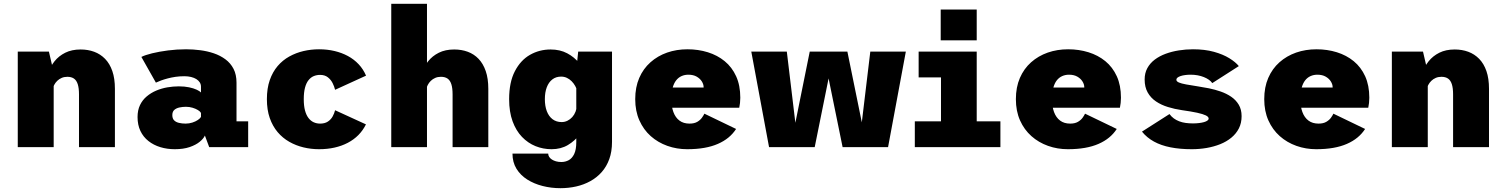

<svg xmlns="http://www.w3.org/2000/svg" viewBox="-20 -770 7882 1005"><path d="M73 0V-500H236L261 -392V0ZM393.5 0V-276Q393.5 -309 387 -329.2Q380.5 -349.5 367 -358.8Q353.5 -368 332.5 -368Q316 -368 302.8 -362.2Q289.5 -356.5 279.5 -346.8Q269.5 -337 263.5 -325.2Q257.5 -313.5 255.5 -302L221.5 -323Q221.5 -355 232.2 -388Q243 -421 265.2 -449Q287.5 -477 321.5 -494Q355.5 -511 402 -511Q440.5 -511 473 -499Q505.5 -487 530 -462Q554.5 -437 568 -398Q581.5 -359 581.5 -305V0Z M895 11Q854.5 11 819.2 0.2Q784 -10.5 757 -31.8Q730 -53 715 -84.5Q700 -116 700 -157.5Q700 -193 712.8 -219.8Q725.5 -246.5 747.8 -265.2Q770 -284 797.8 -295.8Q825.5 -307.5 856 -312.8Q886.5 -318 916 -318Q946 -318 969.8 -313Q993.5 -308 1009.5 -300.5Q1025.5 -293 1032 -286V-316Q1032 -328.5 1025.8 -338.5Q1019.5 -348.5 1008 -355.8Q996.5 -363 980.5 -367Q964.5 -371 945 -371Q920.5 -371 898.5 -367.8Q876.5 -364.5 857.8 -359.5Q839 -354.5 823.2 -348.8Q807.5 -343 796 -337.5L720 -472Q739.5 -482 776.2 -491Q813 -500 859.2 -506Q905.5 -512 954 -512Q990.5 -512 1027.8 -507.2Q1065 -502.5 1099 -491Q1133 -479.5 1160 -459.5Q1187 -439.5 1202.5 -409.5Q1218 -379.5 1218 -337V-135H1279V0H1075L1052.5 -60.5Q1045.5 -44.5 1025.5 -28Q1005.5 -11.5 972.8 -0.2Q940 11 895 11ZM951.5 -123Q970 -123 987 -128.5Q1004 -134 1016 -142.2Q1028 -150.5 1032 -158V-179Q1028 -186.5 1016.2 -193.8Q1004.5 -201 988 -206Q971.5 -211 953.5 -211Q936 -211 919.5 -207.5Q903 -204 892.5 -194.8Q882 -185.5 882 -167.5Q882 -149.5 891.5 -140Q901 -130.5 917 -126.8Q933 -123 951.5 -123Z M1650 11Q1608.5 11 1568.8 1.5Q1529 -8 1494.2 -27.8Q1459.5 -47.5 1433.2 -78.5Q1407 -109.5 1392 -152.2Q1377 -195 1377 -251Q1377 -307.5 1392 -350.5Q1407 -393.5 1433.2 -424.2Q1459.5 -455 1494.2 -474.2Q1529 -493.5 1568.8 -502.8Q1608.5 -512 1650 -512Q1693 -512 1731 -503Q1769 -494 1801 -476.8Q1833 -459.5 1857.2 -433.8Q1881.5 -408 1896 -374L1734 -300Q1730 -317 1721 -335Q1712 -353 1696 -365.5Q1680 -378 1655.5 -378Q1637.5 -378 1622 -371.5Q1606.5 -365 1594.8 -350.2Q1583 -335.5 1576.5 -311Q1570 -286.5 1570 -251Q1570 -216 1576.5 -191.8Q1583 -167.5 1594.8 -152.2Q1606.5 -137 1622 -130Q1637.5 -123 1655.5 -123Q1680 -123 1696 -133.5Q1712 -144 1721 -160.2Q1730 -176.5 1734 -193L1895.5 -119Q1880 -87.5 1856 -63.2Q1832 -39 1800.5 -22.5Q1769 -6 1731.2 2.5Q1693.5 11 1650 11Z M2028 0V-750H2215V0ZM2349 0V-276Q2349 -309 2342.5 -329.2Q2336 -349.5 2322.5 -358.8Q2309 -368 2288 -368Q2271.5 -368 2258.2 -362.2Q2245 -356.5 2235 -346.8Q2225 -337 2219 -325.2Q2213 -313.5 2211 -302L2177 -323Q2177 -355 2187.8 -388Q2198.5 -421 2220.8 -449Q2243 -477 2277 -494Q2311 -511 2357.5 -511Q2396 -511 2428.5 -499Q2461 -487 2485 -462Q2509 -437 2522.5 -398Q2536 -359 2536 -305V0Z M2913.5 215Q2865 215 2820 203.5Q2775 192 2739.5 169.5Q2704 147 2683.2 113Q2662.5 79 2662.5 34H2849.5Q2849.5 43 2854.5 51Q2859.5 59 2868.8 65Q2878 71 2890.5 74.5Q2903 78 2918.5 78Q2939 78 2956.8 68.5Q2974.5 59 2985.5 36.2Q2996.5 13.5 2996.5 -26V-403.5L3006.5 -500H3183.5V-27Q3183.5 23.5 3169.2 62.8Q3155 102 3129.5 130.8Q3104 159.5 3070 178.2Q3036 197 2996.2 206Q2956.5 215 2913.5 215ZM2867 11Q2823 11 2783.2 -5Q2743.5 -21 2712.2 -53.5Q2681 -86 2663 -135.2Q2645 -184.5 2645 -251Q2645 -339.5 2675 -397.2Q2705 -455 2754.2 -483Q2803.5 -511 2862 -511Q2911.5 -511 2949 -491Q2986.5 -471 3011.5 -440Q3036.5 -409 3049.2 -375.5Q3062 -342 3062 -315L3003 -291Q2998.5 -306 2990.8 -320Q2983 -334 2972 -345Q2961 -356 2947.2 -362.5Q2933.5 -369 2917 -369Q2890 -369 2871 -354.2Q2852 -339.5 2842 -313Q2832 -286.5 2832 -251Q2832 -215 2842.2 -188Q2852.5 -161 2872.2 -146Q2892 -131 2920 -131Q2936 -131 2950.2 -138Q2964.5 -145 2975.5 -157.2Q2986.5 -169.5 2992.8 -186Q2999 -202.5 2999.5 -221L3064.5 -198Q3064.5 -171 3052 -135.5Q3039.5 -100 3014.5 -66.5Q2989.5 -33 2952.8 -11Q2916 11 2867 11Z M3577 11Q3522.5 11 3473.2 -6.5Q3424 -24 3386.2 -57.5Q3348.5 -91 3326.8 -139.8Q3305 -188.5 3305 -251Q3305 -313.5 3326 -362Q3347 -410.5 3384.8 -444Q3422.5 -477.5 3472 -494.8Q3521.5 -512 3578.5 -512Q3635 -512 3685 -496.5Q3735 -481 3773.2 -449.8Q3811.5 -418.5 3833.2 -370.8Q3855 -323 3855 -258.5Q3855 -245.5 3853.5 -231.2Q3852 -217 3849.5 -206H3456V-312H3663Q3663 -312.5 3663 -313Q3663 -313.5 3663 -314Q3663 -328.5 3653.8 -343.5Q3644.5 -358.5 3626.8 -368.8Q3609 -379 3583 -379Q3563.5 -379 3547 -371.5Q3530.5 -364 3518.8 -348.8Q3507 -333.5 3500.5 -309.5Q3494 -285.5 3494 -252.5Q3494 -212.5 3504.8 -183.5Q3515.5 -154.5 3536.5 -138.8Q3557.5 -123 3589 -123Q3614 -123 3629.8 -132.2Q3645.5 -141.5 3654.2 -153.8Q3663 -166 3667 -175L3833 -95Q3816.5 -69.5 3792.8 -50Q3769 -30.5 3737.5 -16.8Q3706 -3 3666 4Q3626 11 3577 11Z M4390.5 0 4288.5 -500H4415.5L4517.5 0ZM4005.5 0 3912.5 -500H4098.5L4158.5 0ZM4117.5 0 4218.5 -500H4345.5L4244.5 0ZM4475.5 0 4535.5 -500H4721.5L4628.5 0Z M4768.5 0V-135H4905.5V-365H4788.5V-500H5092.5V-135H5216.5V0ZM4904 -720H5092.5V-559H4904Z M5569.5 11Q5515 11 5465.8 -6.5Q5416.5 -24 5378.8 -57.5Q5341 -91 5319.2 -139.8Q5297.5 -188.5 5297.5 -251Q5297.5 -313.5 5318.5 -362Q5339.5 -410.5 5377.2 -444Q5415 -477.5 5464.5 -494.8Q5514 -512 5571 -512Q5627.5 -512 5677.5 -496.5Q5727.5 -481 5765.8 -449.8Q5804 -418.5 5825.8 -370.8Q5847.5 -323 5847.5 -258.5Q5847.5 -245.5 5846 -231.2Q5844.5 -217 5842 -206H5448.5V-312H5655.5Q5655.5 -312.5 5655.5 -313Q5655.5 -313.5 5655.5 -314Q5655.5 -328.5 5646.2 -343.5Q5637 -358.5 5619.2 -368.8Q5601.5 -379 5575.5 -379Q5556 -379 5539.5 -371.5Q5523 -364 5511.2 -348.8Q5499.5 -333.5 5493 -309.5Q5486.5 -285.5 5486.5 -252.5Q5486.5 -212.5 5497.2 -183.5Q5508 -154.5 5529 -138.8Q5550 -123 5581.5 -123Q5606.5 -123 5622.2 -132.2Q5638 -141.5 5646.8 -153.8Q5655.5 -166 5659.5 -175L5825.5 -95Q5809 -69.5 5785.2 -50Q5761.5 -30.5 5730 -16.8Q5698.5 -3 5658.5 4Q5618.5 11 5569.5 11Z M6218.5 11Q6156.5 11 6107 1.2Q6057.5 -8.5 6020.2 -29Q5983 -49.5 5957.5 -81L6101.5 -173Q6111.5 -159.5 6124.2 -150.2Q6137 -141 6152.5 -135Q6168 -129 6186.2 -126.5Q6204.5 -124 6224.5 -124Q6241 -124 6255.8 -125.8Q6270.5 -127.5 6282 -130.8Q6293.5 -134 6300 -138.8Q6306.5 -143.5 6306.5 -149.5Q6306.5 -158.5 6292 -165.8Q6277.5 -173 6246.8 -179.8Q6216 -186.5 6166 -193.5Q6128.5 -199 6093.5 -209.8Q6058.5 -220.5 6031 -239Q6003.5 -257.5 5987.5 -285.8Q5971.5 -314 5971.5 -354Q5971.5 -387.5 5985.5 -413.2Q5999.5 -439 6024.2 -457.8Q6049 -476.5 6081.5 -488.5Q6114 -500.5 6150.5 -506.2Q6187 -512 6224.5 -512Q6286.5 -512 6334.2 -498.8Q6382 -485.5 6414.8 -465.2Q6447.5 -445 6464.5 -424L6325.5 -335Q6319 -344.5 6307.8 -352.5Q6296.5 -360.5 6281.5 -366.5Q6266.5 -372.5 6249 -375.8Q6231.5 -379 6212.5 -379Q6197.5 -379 6184 -377.2Q6170.5 -375.5 6160 -372Q6149.5 -368.5 6143.5 -363.8Q6137.5 -359 6137.5 -352.5Q6137.5 -344 6150.8 -338.2Q6164 -332.5 6189 -328Q6214 -323.5 6249.5 -318Q6276.5 -314 6307.8 -307.8Q6339 -301.5 6369.2 -291Q6399.5 -280.5 6424.2 -263.8Q6449 -247 6464 -222Q6479 -197 6479 -162Q6479 -126 6464.8 -98Q6450.5 -70 6425.2 -49.2Q6400 -28.5 6366.8 -15.2Q6333.5 -2 6295.8 4.5Q6258 11 6218.5 11Z M6869.5 11Q6815 11 6765.8 -6.5Q6716.5 -24 6678.8 -57.5Q6641 -91 6619.2 -139.8Q6597.5 -188.5 6597.5 -251Q6597.5 -313.5 6618.5 -362Q6639.5 -410.5 6677.2 -444Q6715 -477.5 6764.5 -494.8Q6814 -512 6871 -512Q6927.5 -512 6977.5 -496.5Q7027.5 -481 7065.8 -449.8Q7104 -418.5 7125.8 -370.8Q7147.5 -323 7147.5 -258.5Q7147.5 -245.5 7146 -231.2Q7144.5 -217 7142 -206H6748.5V-312H6955.5Q6955.5 -312.5 6955.5 -313Q6955.5 -313.5 6955.5 -314Q6955.5 -328.5 6946.2 -343.5Q6937 -358.5 6919.2 -368.8Q6901.5 -379 6875.5 -379Q6856 -379 6839.5 -371.5Q6823 -364 6811.2 -348.8Q6799.5 -333.5 6793 -309.5Q6786.5 -285.5 6786.5 -252.5Q6786.5 -212.5 6797.2 -183.5Q6808 -154.5 6829 -138.8Q6850 -123 6881.5 -123Q6906.5 -123 6922.2 -132.2Q6938 -141.5 6946.8 -153.8Q6955.5 -166 6959.5 -175L7125.5 -95Q7109 -69.5 7085.2 -50Q7061.5 -30.5 7030 -16.8Q6998.5 -3 6958.5 4Q6918.5 11 6869.5 11Z M7265.5 0V-500H7428.5L7453.5 -392V0ZM7586 0V-276Q7586 -309 7579.5 -329.2Q7573 -349.5 7559.5 -358.8Q7546 -368 7525 -368Q7508.5 -368 7495.2 -362.2Q7482 -356.5 7472 -346.8Q7462 -337 7456 -325.2Q7450 -313.5 7448 -302L7414 -323Q7414 -355 7424.8 -388Q7435.5 -421 7457.8 -449Q7480 -477 7514 -494Q7548 -511 7594.5 -511Q7633 -511 7665.5 -499Q7698 -487 7722.5 -462Q7747 -437 7760.5 -398Q7774 -359 7774 -305V0Z"/></svg>

Font: Trispace Thin ExtraBold
Style: Regular
Weight: 800
Version: Version 1.210